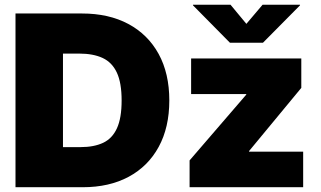

<svg xmlns="http://www.w3.org/2000/svg" viewBox="-20 -784 1343 804"><path d="M326.2 0H127V-168H317.9Q373.5 -168 411.9 -186Q450.2 -204.1 469.7 -246.8Q489.3 -289.6 489.3 -363.3Q489.3 -437.5 469.2 -480.2Q449.2 -522.9 409.7 -541.3Q370.1 -559.6 312 -559.6H124V-727.5H323.2Q435.5 -727.5 517.6 -683.6Q599.6 -639.6 644.3 -558.1Q689 -476.6 689 -363.3Q689 -250.5 644.5 -168.9Q600.1 -87.4 518.8 -43.7Q437.5 0 326.2 0ZM243.7 -727.5V0H44.9V-727.5ZM773.9 0V-112.3L1011.2 -387.7V-390.1H780.3V-539.1H1241.7V-416L1022.9 -151.4V-148.9H1249.5V0ZM945.3 -764.2 1011.7 -684.1 1079.6 -764.2H1236.3V-761.7L1081.1 -605H942.9L788.1 -761.7V-764.2Z"/></svg>

Font: Inter 18pt Black
Style: Regular
Weight: 900
Designer: Rasmus Andersson
Foundry: rsms
Version: Version 4.001;git-66647c0bb